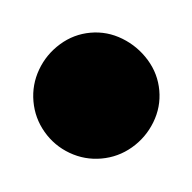

<svg xmlns="http://www.w3.org/2000/svg" viewBox="-26 -596 152 152"><g transform="rotate(-5 50.0 -520.0)"><path d="M0.3 -520Q0.3 -506.7 7 -495.2Q13.7 -483.7 25.2 -477Q36.7 -470.3 50 -470.3Q63.3 -470.3 74.8 -477Q86.3 -483.7 93.3 -495.2Q100.3 -506.7 100.3 -520Q100.3 -533.3 93.3 -544.8Q86.3 -556.3 74.8 -563.3Q63.3 -570.3 50 -570.3Q36.7 -570.3 25.2 -563.3Q13.7 -556.3 7 -544.8Q0.3 -533.3 0.3 -520Z"/></g></svg>

Font: Linefont Thin
Style: Regular
Weight: 100
Monospace: yes
Version: Version 3.002;gftools[0.9.33]